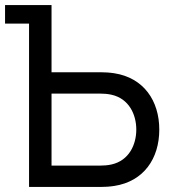

<svg xmlns="http://www.w3.org/2000/svg" viewBox="-25 -740 676 760"><path d="M90 0H374.5C388.5 0 409 -1 427.5 -4C544 -22 605.5 -112.5 605.5 -227C605.5 -341.5 543.5 -432 427.5 -450C409 -453 388 -454 374.5 -454H179V-720H-5V-646.5H90ZM179 -84.5V-369.5H371.5C384 -369.5 401.5 -368.5 416.5 -365C485.5 -349.5 514.5 -287 514.5 -227C514.5 -167 485.5 -104.5 416.5 -89C401.5 -85.5 384 -84.5 371.5 -84.5Z"/></svg>

Font: Eudonet Medium
Style: Regular
Weight: 500
Designer: Mikhail Sharanda
Foundry: Mikhail Sharanda
Version: Version 4.503;Glyphs 3.1.2 (3151)